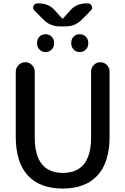

<svg xmlns="http://www.w3.org/2000/svg" viewBox="-20 -1095 733 1125"><path d="M495.1 -1075.2Q510.7 -1075.2 517.6 -1060.1Q524.4 -1044.9 512.7 -1034.2L487.3 -1007.8L460.9 -981.4Q421.9 -940.4 365.2 -940.4H329.1Q272.5 -940.4 233.4 -981.4L207 -1007.8L180.7 -1034.2Q169.9 -1044.9 176.3 -1060.1Q182.6 -1075.2 199.2 -1075.2H208Q265.6 -1075.2 302.7 -1033.2L304.7 -1030.3L344.7 -986.3Q345.7 -985.4 346.7 -985.4L348.6 -986.3L388.7 -1030.3L390.6 -1033.2Q427.7 -1075.2 486.3 -1075.2ZM497.1 -844.7V-839.8Q497.1 -818.4 482.4 -804.2Q467.8 -790 446.8 -790Q425.8 -790 411.6 -804.7Q397.5 -819.3 397.5 -839.8V-844.7Q397.5 -866.2 411.6 -880.4Q425.8 -894.5 446.8 -894.5Q467.8 -894.5 482.4 -880.4Q497.1 -866.2 497.1 -844.7ZM197.3 -844.7Q197.3 -866.2 211.4 -880.4Q225.6 -894.5 246.6 -894.5Q267.6 -894.5 282.2 -880.4Q296.9 -866.2 296.9 -844.7V-839.8Q296.9 -818.4 282.2 -804.2Q267.6 -790 246.6 -790Q225.6 -790 211.4 -804.7Q197.3 -819.3 197.3 -839.8ZM72.3 -294.9V-673.8Q72.3 -697.3 88.9 -713.9Q105.5 -730.5 128.4 -730.5Q151.4 -730.5 167.5 -713.9Q183.6 -697.3 183.6 -673.8V-290Q183.6 -82 348.6 -82Q513.7 -82 513.7 -290V-675.8Q513.7 -698.2 529.8 -714.4Q545.9 -730.5 567.9 -730.5Q589.8 -730.5 606 -714.4Q622.1 -698.2 622.1 -675.8V-294.9Q622.1 -143.6 551.3 -66.9Q480.5 9.8 347.2 9.8Q213.9 9.8 143.1 -66.9Q72.3 -143.6 72.3 -294.9Z"/></svg>

Font: Rounded Mgen+ 2p medium
Style: Regular
Weight: 500
Designer: [Source Han Sans]
Ryoko NISHIZUKA  (kana & ideographs); Paul D. Hunt (Latin, Greek & Cyrillic); Wenlong ZHANG  (bopomofo
Version: Version 1.059.20150602